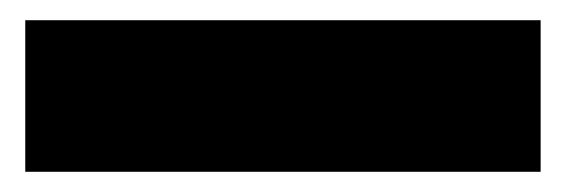

<svg xmlns="http://www.w3.org/2000/svg" viewBox="-20 18 560 190"><path d="M515 188H5V38H515Z"/></svg>

Font: Trujillo Black
Style: Regular
Weight: 900
Designer: Fira Sans original fonts by bBox Type GmbH, Carrois Corporate GbR, & Edenspiekermann AG / Changes by Cristiano Sobral
Foundry: Fira Sans original fonts by bBox Type GmbH, Carrois Corporate GbR, & Edenspiekermann AG / Changes by Cristiano Sobral
Version: Version 4.301;July 28, 2020;FontCreator 13.0.0.2655 64-bit